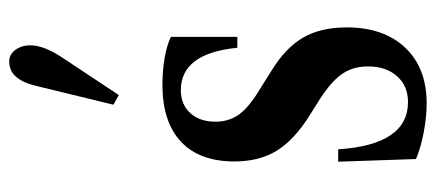

<svg xmlns="http://www.w3.org/2000/svg" viewBox="-272 -618 901 396"><g transform="rotate(-90 178.0 -419.5)"><path d="M163 10.5Q136 10.5 104 4.5Q72 -1.5 48.5 -11.5L43 -172H68.5Q78 -28 166 -28Q199.5 -28 219.5 -50.8Q239.5 -73.5 239.5 -110.5Q239.5 -141 224.5 -163.2Q209.5 -185.5 172.5 -209.5L137.5 -231.5Q87.5 -263 65.5 -299Q43.5 -335 43.5 -386Q43.5 -458 84.2 -496.2Q125 -534.5 202 -534.5Q231 -534.5 257.8 -529.8Q284.5 -525 300.5 -517V-380H278Q266.5 -496.5 190.5 -496.5Q161 -496.5 143.2 -477Q125.5 -457.5 125.5 -425Q125.5 -396.5 141.2 -375.5Q157 -354.5 195 -332L231.5 -309Q278 -280.5 299 -244.2Q320 -208 320 -154.5Q320 -78 278.2 -33.8Q236.5 10.5 163 10.5ZM180.5 -624.5 160.5 -635.5 199.5 -795.5Q205.5 -821.5 217.8 -836Q230 -850.5 250 -850.5Q264 -850.5 273.5 -838Q283 -825.5 283 -806.5Q283 -779.5 258 -741.5Z"/></g></svg>

Font: Libre Caslon Condensed Medium
Style: Regular
Weight: 500
Designer: Pablo Impallari, Rodrigo Fuenzalida, Katja Schimmel, Ertekin Erdin
Foundry: Pablo Impallari, Rodrigo Fuenzalida
Version: Version 2.000; ttfautohint (v1.8.4.7-5d5b);gftools[0.9.33]